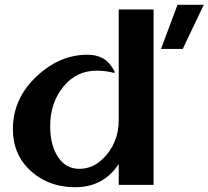

<svg xmlns="http://www.w3.org/2000/svg" viewBox="-20 -777 876 807"><path d="M726.1 -756.8H836.4L748 -571.3H656.7ZM625.5 0H479V-87.4Q414.6 9.8 296.4 9.8Q176.3 9.8 98.1 -69.3Q34.2 -134.3 34.2 -234.4Q34.2 -361.8 132.8 -455.1Q230 -546.9 346.7 -546.9Q398.4 -546.9 429.2 -520Q448.2 -503.4 462.9 -474.1L459.5 -470.7Q422.9 -480 386.2 -480Q303.2 -480 249 -416Q190.9 -347.2 190.9 -246.6Q190.9 -163.6 226.6 -113.3Q258.8 -67.4 313.5 -67.4Q367.7 -67.4 410.2 -107.4Q479 -172.9 479 -272.9V-737.3H625.5Z"/></svg>

Font: Klaudia
Style: Bold
Weight: 700
Designer: Wojciech Kalinowski "wmk69" (wmk69@o2.pl)
Foundry: Wojciech Kalinowski "wmk69" (wmk69@o2.pl)
Version: Version 3.1.0; 2021-05-10